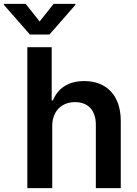

<svg xmlns="http://www.w3.org/2000/svg" viewBox="-75 -971 708 991"><path d="M57.5 -951H-55V-946L79.5 -792.6H180L314.3 -946V-951H201.7L129.6 -860.1ZM194.6 -319.6C194.6 -398.4 243.6 -443.9 312.5 -443.9C380 -443.9 419.7 -400.9 419.7 -327.4V0H548.3V-347.3C548.3 -479 473.7 -552.6 360.4 -552.6C276.6 -552.6 223.4 -514.6 198.2 -452.8H191.8V-727.3H66.1V0H194.6Z"/></svg>

Font: TID UI Semi Bold
Style: Regular
Weight: 600
Designer: The TID Project Authors
Foundry: Bakken & Bæck
Version: Version 1.001;hotconv 1.0.109;makeotfexe 2.5.65596